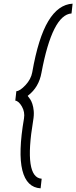

<svg xmlns="http://www.w3.org/2000/svg" viewBox="-20 -818 419 1055"><path d="M69.8 -316.9Q89.8 -317.9 120.1 -350.3Q150.4 -382.8 157.2 -420.9Q190.4 -610.8 245.4 -702.1Q300.3 -793.5 378.9 -797.9L373 -744.1Q267.6 -736.8 208 -418.9Q193.8 -338.9 134.8 -293.5Q130.9 -291 132.8 -291Q131.8 -291 135.5 -286.6Q139.2 -282.2 145.8 -272.7Q152.3 -263.2 157.7 -247.3Q163.1 -231.4 165.3 -208.7Q167.5 -186 162.1 -154.8Q109.9 157.2 209 164.1L203.1 216.8Q126.5 212.4 102.8 117.7Q79.1 22.9 111.8 -167Q117.7 -202.6 100.3 -232.7Q83 -262.7 64 -265.1Z"/></svg>

Font: Stilu Light
Style: Italic
Weight: 300
Italic angle: -10°
Designer: Genilson Lima Santos
Foundry: Genilson Lima Santos
Version: Version 1.200;PS 001.200;hotconv 1.0.88;makeotf.lib2.5.64775